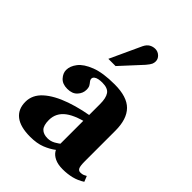

<svg xmlns="http://www.w3.org/2000/svg" viewBox="-221 -860 977 977"><g transform="rotate(45 267.0 -371.5)"><path d="M411 12Q376 12 353.5 1Q331 -10 321 -26.5Q311 -43 311 -59V-358Q311 -401 296.5 -422Q282 -443 242 -443Q228 -443 215.5 -440.5Q203 -438 195.5 -432Q188 -426 188 -417Q188 -409 194 -402Q200 -395 205.5 -386Q211 -377 211 -360Q211 -335 192.5 -314.5Q174 -294 138 -294Q103 -294 84.5 -314.5Q66 -335 66 -358Q66 -386 87.5 -414Q109 -442 159 -461.5Q209 -481 293 -481Q382 -481 422 -440.5Q462 -400 462 -317V-98Q462 -62 468 -51Q474 -40 486 -40Q499 -40 507 -43.5Q515 -47 522 -51L534 -21Q506 -3 475.5 4.5Q445 12 411 12ZM177 12Q106 12 70 -16Q34 -44 34 -97Q34 -147 75.5 -184.5Q117 -222 191 -248Q265 -274 363 -287V-249Q269 -231 226.5 -199Q184 -167 184 -116Q184 -77 199.5 -61Q215 -45 245 -45Q267 -45 286.5 -56Q306 -67 321.5 -80.5Q337 -94 347 -104L362 -74Q343 -54 318 -34.5Q293 -15 259 -1.5Q225 12 177 12ZM178 -550 256 -719Q266 -739 280.5 -747Q295 -755 311 -755Q330 -755 344 -742Q358 -729 358 -711Q358 -701 354 -691.5Q350 -682 334 -663L230 -550Z"/></g></svg>

Font: Frank Ruhl Libre ExtraBold
Style: Regular
Weight: 800
Designer: Yanek Iontef
Foundry: Fontef
Version: Version 6.003;gftools[0.9.30]